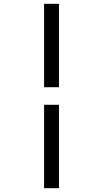

<svg xmlns="http://www.w3.org/2000/svg" viewBox="-20 -843 540 1006"><path d="M211 -386V-823H289V-386ZM211 143V-294H289V143Z"/></svg>

Font: Iosevka SS04 Oblique
Style: Regular
Weight: 400
Italic angle: -9°
Monospace: yes
Designer: Belleve Invis
Foundry: Belleve Invis
Version: Version 19.0.0; ttfautohint (v1.8.4)